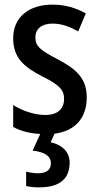

<svg xmlns="http://www.w3.org/2000/svg" viewBox="-20 -570 429 830"><path d="M281 133C281 88 250 56 199 45L216 8C304 -4 355 -58 355 -150C355 -235 304 -274 229 -314C154 -353 133 -370 133 -408C133 -445 160 -468 207 -468C248 -468 283 -454 318 -434L351 -512C306 -537 260 -550 207 -550C104 -550 37 -495 37 -405C37 -320 83 -281 162 -240C240 -202 257 -179 257 -143C257 -100 230 -73 176 -73C126 -73 73 -93 37 -116V-21C69 -4 107 7 154 9L121 81C172 87 200 104 200 136C200 164 181 179 144 179C128 179 108 176 93 172V234C108 238 127 240 150 240C239 240 281 202 281 133Z"/></svg>

Font: Noto Sans Gurmukhi UI Condensed Medium
Style: Regular
Weight: 500
Width: 3
Designer: Jelle Bosma - Monotype Design Team
Foundry: Monotype Imaging Inc.
Version: Version 2.004